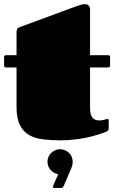

<svg xmlns="http://www.w3.org/2000/svg" viewBox="-20 -670 589 940"><path d="M10.3 -339.8Q0 -339.8 0 -350.6V-389.6Q0 -399.9 10.3 -399.9H61V-510.7Q61 -518.1 63.2 -525.4Q65.4 -532.7 75.2 -536.6L344.7 -636.2Q363.3 -643.1 375.5 -646.5Q387.7 -649.9 397 -649.9Q400.4 -649.9 404.5 -648.7Q408.7 -647.5 412.4 -644.5Q416 -641.6 418.5 -636.5Q420.9 -631.3 420.9 -624V-399.9H508.8Q519 -399.9 519 -389.6V-350.6Q519 -339.8 508.8 -339.8H420.9V-143.1Q420.9 -108.4 432.4 -94.2Q443.8 -80.1 467.8 -80.1Q473.1 -80.1 479 -81.3Q484.9 -82.5 490 -83.7Q495.1 -85 499.5 -86.2Q503.9 -87.4 506.8 -87.4Q512.2 -87.4 512.2 -81.1V-43.5Q512.2 -33.7 508.3 -30.3Q504.4 -26.9 501.5 -25.9Q482.9 -18.1 457.8 -10.3Q432.6 -2.4 403.6 3.7Q374.5 9.8 342.3 13.4Q310.1 17.1 277.8 17.1Q231.4 17.1 191.7 12.5Q151.9 7.8 122.8 -8.8Q93.8 -25.4 77.4 -58.1Q61 -90.8 61 -147V-339.8ZM212.4 122.1Q212.4 109.4 217.3 98.1Q222.2 86.9 230.7 78.6Q239.3 70.3 250.5 65.4Q261.7 60.5 274.4 60.5Q287.1 60.5 298.3 65.4Q309.6 70.3 317.9 78.6Q326.2 86.9 331.1 98.1Q335.9 109.4 335.9 122.1Q335.9 130.4 333.7 139.2Q331.5 147.9 328.6 154.8L293.5 236.8Q290.5 243.7 288.3 246.8Q286.1 250 278.3 250H246.1Q238.3 250 238.3 244.6Q238.3 243.2 240.7 238.3L265.1 182.6Q254.4 181.2 244.9 175.8Q235.4 170.4 228 162.4Q220.7 154.3 216.6 144Q212.4 133.8 212.4 122.1Z"/></svg>

Font: Fascinate Cyrillic
Style: Regular
Weight: 900
Designer: Denis Ignatov
Foundry: Astigmatic (AOETI)
Version: Version 1.00 November 30, 2018, initial release